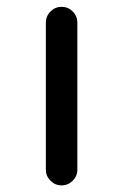

<svg xmlns="http://www.w3.org/2000/svg" viewBox="-20 -567 352 566"><path d="M115.2 -66.4V-500Q115.2 -519.5 128.9 -533.2Q142.6 -546.9 161.6 -546.9Q180.7 -546.9 194.3 -533.2Q208 -519.5 208 -500V-66.4Q208 -47.9 194.3 -34.2Q180.7 -20.5 161.6 -20.5Q142.6 -20.5 128.9 -34.2Q115.2 -47.9 115.2 -66.4Z"/></svg>

Font: Gen Jyuu Gothic Regular
Style: Regular
Weight: 400
Designer: [Source Han Sans]
Ryoko NISHIZUKA  (kana & ideographs); Paul D. Hunt (Latin, Greek & Cyrillic); Wenlong ZHANG  (bopomofo
Version: Version 1.002.20150607